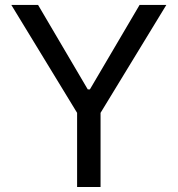

<svg xmlns="http://www.w3.org/2000/svg" viewBox="-20 -747 710 767"><path d="M25.2 -727.3 288 -296.2V0H381.7V-296.2L644.5 -727.3H537.6L339.1 -389.9H330.6L132.1 -727.3Z"/></svg>

Font: Margiela Sans Text
Style: Regular
Weight: 400
Designer: Stefan Endress, Andreas Faust
Version: Version 1.100;FEAKit 1.0